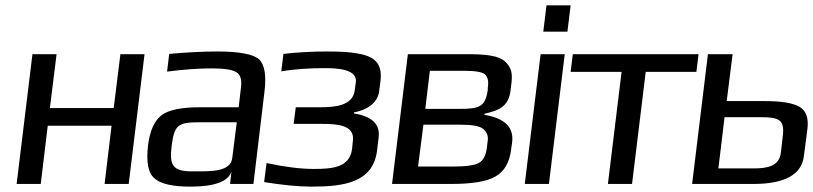

<svg xmlns="http://www.w3.org/2000/svg" viewBox="-20 -686 3032 716"><path d="M460 0 519 -484H429L404 -283H166L191 -484H101L42 0H132L158 -217H396L370 0Z M925 0 966 -342C974 -404 967 -445 946 -465C924 -484 872 -494 791 -494C738 -494 678 -491 611 -485L603 -419C665 -427 721 -431 770 -431C816 -431 846 -426 861 -417C876 -408 882 -390 879 -363L870 -286H725C656 -286 608 -276 582 -256C555 -235 539 -198 532 -144C525 -82 532 -41 556 -21C579 0 624 10 690 10C780 10 831 -9 843 -46L838 0ZM620 -141C630 -220 643 -230 724 -230H863L846 -96C840 -45 764 -47 712 -47H694C624 -47 611 -71 620 -141Z M1394 -346 1399 -385C1407 -454 1372 -477 1311 -487C1285 -492 1248 -494 1200 -494C1142 -494 1088 -491 1037 -485L1029 -420C1076 -428 1131 -432 1194 -432C1274 -432 1311 -415 1307 -380L1303 -350C1296 -291 1229 -286 1171 -286H1083L1075 -224H1180C1238 -224 1303 -220 1296 -162L1293 -131C1284 -61 1220 -56 1150 -56C1102 -56 1044 -63 974 -78L965 -7C1033 4 1092 10 1142 10C1262 10 1371 -5 1386 -124L1392 -174C1398 -223 1367 -252 1300 -263V-267C1343 -274 1388 -299 1394 -346Z M1884 -349 1886 -366C1892 -410 1889 -428 1869 -451C1843 -482 1781 -484 1713 -484H1501L1442 0H1661C1740 0 1796 -9 1828 -28C1861 -47 1880 -80 1886 -128L1890 -157C1896 -212 1862 -245 1786 -258L1787 -262C1841 -274 1877 -289 1884 -349ZM1696 -280H1566L1583 -422H1710C1751 -422 1777 -418 1788 -409C1799 -400 1803 -383 1799 -358V-352C1791 -288 1767 -280 1696 -280ZM1795 -131C1791 -106 1782 -88 1767 -79C1751 -70 1720 -65 1673 -65H1539L1559 -221H1698C1741 -221 1769 -216 1782 -205C1795 -194 1801 -180 1799 -163Z M2027 0 2086 -484H1996L1937 0ZM2096 -568 2108 -666H2018L2006 -568Z M2577 -418 2585 -484H2116L2108 -418H2298L2247 0H2337L2388 -418Z M2789 0C2907 0 2970 -35 2978 -105L2991 -205C2996 -246 2986 -274 2961 -288C2936 -302 2894 -309 2834 -309H2690L2712 -484H2620L2561 0ZM2790 -58H2659L2682 -249H2815C2884 -249 2907 -241 2899 -178L2892 -117C2886 -65 2840 -58 2790 -58Z"/></svg>

Font: Gamestation Display
Style: Italic
Weight: 400
Designer: Jonas Hecksher
Foundry: Jonas Hecksher, Playtypeª, e-types AS
Version: Version 1.003